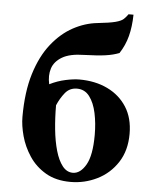

<svg xmlns="http://www.w3.org/2000/svg" viewBox="-55 -826 698 887"><g transform="rotate(5 294.0 -382.5)"><path d="M305 -460Q379 -460 436 -432.5Q493 -405 525.5 -354Q558 -303 558 -230Q558 -152 522 -97Q486 -42 428 -13.5Q370 15 305 15Q237 15 189.5 -13Q142 -41 113 -85Q84 -129 71 -177Q58 -225 58 -265Q58 -381 84 -465.5Q110 -550 154.5 -606Q199 -662 253.5 -691.5Q308 -721 365 -727Q422 -733 448.5 -740Q475 -747 485.5 -757Q496 -767 505 -780H528Q527 -724 515.5 -680Q504 -636 479 -598Q451 -587 415.5 -582Q380 -577 317 -575Q251 -574 215.5 -553Q180 -532 169.5 -499Q159 -466 168 -426Q204 -444 241.5 -452Q279 -460 305 -460ZM312 -28Q347 -28 372.5 -72Q398 -116 398 -211Q398 -265 388 -312Q378 -359 356 -388Q334 -417 298 -417Q264 -417 243 -391Q222 -365 208 -332Q208 -275 213.5 -220.5Q219 -166 231.5 -122.5Q244 -79 264 -53.5Q284 -28 312 -28Z"/></g></svg>

Font: Bona Nova
Style: Bold
Weight: 700
Designer: Mateusz Machalski
Foundry: Capitalics
Version: Version 4.001; ttfautohint (v1.8.3)